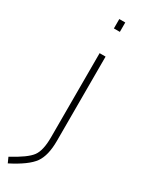

<svg xmlns="http://www.w3.org/2000/svg" viewBox="-299 -729 731 975"><g transform="rotate(30 66.5 -241.0)"><path d="M79 -6V-500H114V-5Q114 80 82.5 124.5Q51 169 -45 218L-59 187Q28 140 53.5 105.5Q79 71 79 -6ZM79 -645V-700H114V-645Z"/></g></svg>

Font: Titillium Web ExtraLight
Style: Regular
Weight: 275
Version: Version 1.002;PS 57.000;hotconv 1.0.70;makeotf.lib2.5.55311